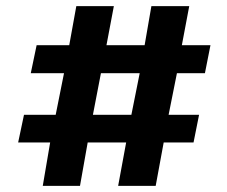

<svg xmlns="http://www.w3.org/2000/svg" viewBox="-20 -588 738 624"><path d="M119 16 143 -125H39L58 -215H161L188 -350H80L99 -441H205L228 -568H350L326 -441H450L472 -568H595L571 -441H664L646 -350H555L528 -215H627L609 -125H512L486 16H364L390 -125H265L240 16ZM308 -350 282 -215H407L434 -350Z"/></svg>

Font: Literata 18pt Black
Style: Italic
Weight: 900
Italic angle: -2°
Designer: Latin by Veronika Burian and Jose Scaglione. Greek by Irene Vlachou. Cyrillic by Vera Evstafieva
Foundry: TypeTogether
Version: Version 3.103;gftools[0.9.29]